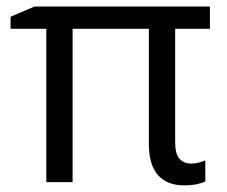

<svg xmlns="http://www.w3.org/2000/svg" viewBox="-20 -555 691 585"><path d="M562 -56.6Q575.7 -56.6 586.9 -59.8Q598.1 -63 605.5 -66.4V-2Q597.7 2 581.1 5.9Q564.5 9.8 541.5 9.8Q488.8 9.8 461.2 -21.7Q433.6 -53.2 433.6 -115.2V-467.3H201.2V0H121.1V-467.3H12.2V-503.9L85.4 -535.2H619.6V-467.3H513.7V-121.6Q513.7 -85.9 526.9 -71.3Q540 -56.6 562 -56.6Z"/></svg>

Font: Wonky
Style: Regular
Weight: 400
Designer: Monotype Design Team
Foundry: Monotype Imaging Inc.
Version: Version 3.000